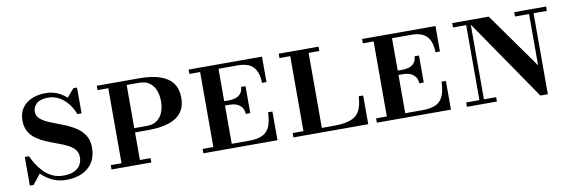

<svg xmlns="http://www.w3.org/2000/svg" viewBox="-44 -829 3425 1152"><g transform="rotate(-10 1668.5 -253.0)"><path d="M289 14.5Q242.5 14.5 205.5 -2.5Q168.5 -19.5 141 -46Q113.5 -72.5 94.5 -104Q75.5 -135.5 65 -164H91Q100 -142 115.8 -116.2Q131.5 -90.5 154 -67Q176.5 -43.5 206.5 -28.8Q236.5 -14 273.5 -14Q314 -14 339.8 -25.8Q365.5 -37.5 378 -58.5Q390.5 -79.5 390.5 -106Q390.5 -134.5 374.2 -153.2Q358 -172 331 -185.2Q304 -198.5 271.8 -210Q239.5 -221.5 207.5 -235Q175.5 -248.5 148.2 -267.2Q121 -286 105 -313.8Q89 -341.5 89 -382Q89 -426.5 110 -457Q131 -487.5 168.5 -503.8Q206 -520 254 -520Q302 -520 341 -498Q380 -476 407.2 -440.5Q434.5 -405 446 -363H420Q408 -397 385.5 -426Q363 -455 332.2 -472.8Q301.5 -490.5 263.5 -490.5Q215.5 -490.5 193.2 -469.8Q171 -449 171 -421.5Q171 -394 192.8 -375.8Q214.5 -357.5 248.8 -343.8Q283 -330 321.5 -315.5Q360 -301 394.2 -280.5Q428.5 -260 450.2 -229Q472 -198 472 -150.5Q472 -95.5 448 -58.8Q424 -22 382.5 -3.8Q341 14.5 289 14.5ZM65 10V-164Q80 -139.5 91.8 -122.5Q103.5 -105.5 115 -90.8Q126.5 -76 140.5 -56L88 10ZM446 -363Q435 -385.5 423.5 -399.2Q412 -413 399.5 -426.2Q387 -439.5 371.5 -459.5L423.5 -520H446Z M714.5 -194.5V-220.5H818Q857 -220.5 881.2 -238.5Q905.5 -256.5 916.8 -286.5Q928 -316.5 928 -352Q928 -387.5 916.8 -417.5Q905.5 -447.5 881.2 -465.5Q857 -483.5 818 -483.5H564.5V-510H821.5Q897 -510 948 -493Q999 -476 1025.2 -441.2Q1051.5 -406.5 1051.5 -352Q1051.5 -297.5 1025.2 -262.8Q999 -228 948 -211.2Q897 -194.5 821.5 -194.5ZM564.5 0V-26.5H807V0ZM630 0V-510H742V0Z M1416 -188.5Q1414.5 -214.5 1402 -230Q1389.5 -245.5 1371 -252.5Q1352.5 -259.5 1332.5 -259.5H1277.5V-286H1332.5Q1352.5 -286 1371 -292Q1389.5 -298 1402 -312.5Q1414.5 -327 1416 -353H1443V-188.5ZM1549 -175H1575.5V0H1124V-26.5H1189.5V-483.5H1124V-510H1571V-355H1544Q1542.5 -406.5 1526 -434.5Q1509.5 -462.5 1482.5 -473Q1455.5 -483.5 1422 -483.5H1301.5V-26.5H1406.5Q1450 -26.5 1481.2 -37.8Q1512.5 -49 1529.8 -81.2Q1547 -113.5 1549 -175Z M1673 0V-26.5H1738.5V-483.5H1673V-510H1915.5V-483.5H1850.5V-26.5H1920Q1976 -26.5 2010.8 -36Q2045.5 -45.5 2064.2 -64.2Q2083 -83 2091 -110.8Q2099 -138.5 2101.5 -175H2128.5V0Z M2473 -188.5Q2471.5 -214.5 2459 -230Q2446.5 -245.5 2428 -252.5Q2409.5 -259.5 2389.5 -259.5H2334.5V-286H2389.5Q2409.5 -286 2428 -292Q2446.5 -298 2459 -312.5Q2471.5 -327 2473 -353H2500V-188.5ZM2606 -175H2632.5V0H2181V-26.5H2246.5V-483.5H2181V-510H2628V-355H2601Q2599.5 -406.5 2583 -434.5Q2566.5 -462.5 2539.5 -473Q2512.5 -483.5 2479 -483.5H2358.5V-26.5H2463.5Q2507 -26.5 2538.2 -37.8Q2569.5 -49 2586.8 -81.2Q2604 -113.5 2606 -175Z M3175.5 10 2818.5 -510H2952.5L3193.5 -171V-510H3221V10ZM2730 0V-26.5H2912.5V0ZM2810.5 0V-483.5H2730V-510H2838V0ZM3108 -483.5V-510H3302V-483.5Z"/></g></svg>

Font: Bodoni Moda SC 9pt Medium
Style: Regular
Weight: 500
Designer: Owen Earl
Foundry: indestructible type
Version: Version 2.005